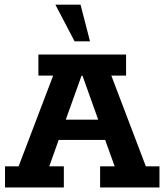

<svg xmlns="http://www.w3.org/2000/svg" viewBox="-20 -822 721 842"><path d="M2 0V-92.6H61.6L213.1 -490.4H148.4V-583H532.9V-490.4H468.2L619.6 -92.6H679.3V0H419V-92.6H482.9L428.1 -244.5L470 -208.3H212L250.2 -244.5L196.1 -92.6H260V0ZM256.5 -264 235.1 -297.2H442.4L422.6 -264L341.8 -489.7H337.5ZM307.1 -640.8 222.9 -801.5H333.2L374.7 -640.8Z"/></svg>

Font: Rokkitt SemiBold
Style: Regular
Weight: 600
Designer: Vernon Adams
Foundry: Vernon Adams
Version: Version 3.103